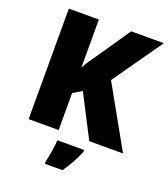

<svg xmlns="http://www.w3.org/2000/svg" viewBox="-165 -830 1020 1166"><g transform="rotate(20 345.5 -246.5)"><path d="M687 0H469L328 -273L271 -239V0H77V-714H271V-404Q283 -427 299 -450.5Q315 -474 330 -495L480 -714H691L466 -394ZM458 72Q441 112 423 146Q405 180 376 221H262V207Q270 175 277 132Q284 89 285 61H458Z"/></g></svg>

Font: Noto Sans Arabic Blk
Style: Regular
Weight: 900
Designer: Monotype Design Team, Nadine Chahine, Nizar Qandah and Khaled Hosny
Foundry: Monotype Imaging Inc.
Version: Version 2.012; ttfautohint (v1.8.4.7-5d5b)